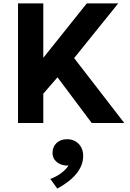

<svg xmlns="http://www.w3.org/2000/svg" viewBox="-20 -720 760 1124"><path d="M85.5 0V-700H233.5V-381.5L488 -700H672L414 -380L707.5 0H517L316.5 -267.5L233.5 -171.5V0ZM315.5 384 274.5 327.5Q310 314.5 338.5 293.2Q367 272 381 249Q356 250.5 334.8 241.8Q313.5 233 300.5 216Q287.5 199 287.5 176Q287.5 139 311.2 117Q335 95 372.5 95Q414 95 440.5 122.2Q467 149.5 467 193.5Q467 229 450.2 262Q433.5 295 400 325.5Q366.5 356 315.5 384Z"/></svg>

Font: Geologica Roman SemiBold
Style: Regular
Weight: 600
Designer: Sindre Bremnes, Frode Helland
Foundry: Monokrom Skriftforlag AS
Version: Version 1.010;gftools[0.9.28]